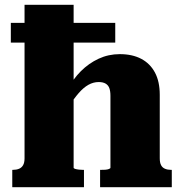

<svg xmlns="http://www.w3.org/2000/svg" viewBox="-20 -778 754 798"><path d="M694 0H396V-72H399Q408 -72 417 -72.5Q426 -73 432.5 -75.5Q439 -78 439 -81V-380Q439 -399 434.5 -411.5Q430 -424 419 -430.5Q408 -437 390 -437Q368 -437 347.5 -425.5Q327 -414 307 -391Q287 -368 266 -335L262 -407Q283 -449 316 -482Q349 -515 390 -534Q431 -553 478 -553Q530 -553 567 -533.5Q604 -514 624 -476.5Q644 -439 644 -384V-120Q644 -102 649.5 -91.5Q655 -81 666 -76.5Q677 -72 691 -72H694ZM82 -758H286V-81Q286 -78 292.5 -76Q299 -74 308 -73Q317 -72 325 -72H329V0H31V-72H33Q48 -72 59 -76.5Q70 -81 76 -91.5Q82 -102 82 -120ZM459 -683V-601H25V-683Z"/></svg>

Font: Roboto Serif 20pt ExtraBold
Style: Regular
Weight: 800
Version: Version 1.008